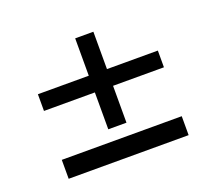

<svg xmlns="http://www.w3.org/2000/svg" viewBox="-91 -615 815 734"><g transform="rotate(-20 316.0 -248.0)"><path d="M279 -126V-276H72V-344H279V-496H353V-344H560V-276H353V-126ZM72 0V-77H560V0Z"/></g></svg>

Font: Atkinson Hyperlegible Mono ExtraLight
Style: Regular
Weight: 400
Monospace: yes
Version: Version 2.001